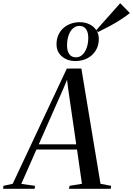

<svg xmlns="http://www.w3.org/2000/svg" viewBox="-88 -1174 828 1194"><path d="M-68.5 0 -66.5 -18.5 -9 -31 327.5 -747.5 418 -748 537 -31 603 -18.5 601 0H341L344.5 -18.5L421.5 -31L391 -244H138.5L44.5 -30.5L129.5 -18.5L127.5 0ZM153 -276.5H386L336.5 -617.5L329 -678L308 -627.5ZM381 -794.5Q330.5 -794.5 297 -823Q263.5 -851.5 263.5 -898.5Q263.5 -930 274.5 -955.2Q285.5 -980.5 305.2 -998.5Q325 -1016.5 351.2 -1026.2Q377.5 -1036 408 -1036Q441.5 -1036 468.2 -1023Q495 -1010 510.8 -986.5Q526.5 -963 526.5 -931.5Q526.5 -891 507.5 -860Q488.5 -829 455.8 -811.8Q423 -794.5 381 -794.5ZM384 -817.5Q408 -817.5 425 -834Q442 -850.5 451.5 -878Q461 -905.5 461 -938.5Q461 -973.5 446.8 -993.2Q432.5 -1013 406.5 -1013Q384 -1013 366.8 -998.2Q349.5 -983.5 339.2 -956Q329 -928.5 329 -890.5Q329 -857 343 -837.2Q357 -817.5 384 -817.5ZM521.5 -974.5 510.5 -986.5 659.5 -1154 719.5 -1093Q694.5 -1072.5 662.2 -1051.8Q630 -1031 593.8 -1011.5Q557.5 -992 521.5 -974.5Z"/></svg>

Font: Merriweather 144pt
Style: Italic
Weight: 400
Italic angle: -7.8°
Version: Version 2.101